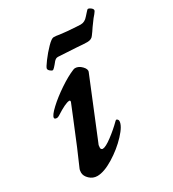

<svg xmlns="http://www.w3.org/2000/svg" viewBox="-157 -705 731 809"><g transform="rotate(-30 208.5 -301.0)"><path d="M26 -33Q26 -45 30 -53Q58 -115 114 -253L138 -312Q140 -320 134 -320Q116 -320 65 -287Q58 -283 54 -283Q42 -283 42 -290Q42 -302 71.5 -329.5Q101 -357 142 -384.5Q183 -412 215 -425Q221 -427 224 -427Q241 -427 256 -411.5Q271 -396 266 -384L151 -103Q147 -96 147 -83Q147 -79 150 -76.5Q153 -74 156 -74Q170 -74 202 -98Q234 -122 261 -149Q264 -152 265 -152Q269 -152 272 -148.5Q275 -145 275 -141Q275 -118 240 -80.5Q205 -43 158.5 -14.5Q112 14 79 14Q58 14 42 -1Q26 -16 26 -33ZM120 -484Q120 -490 139 -515.5Q158 -541 179.5 -563Q201 -585 211 -585Q223 -585 238 -582Q274 -578 274 -578Q326 -574 337 -574Q357 -574 372 -592Q379 -599 386 -607.5Q393 -616 396 -616Q402 -616 409.5 -610Q417 -604 417 -598Q417 -594 408 -583Q399 -572 397 -570L375 -540Q364 -523 354 -510Q345 -496 324 -496Q307 -496 273 -499Q196 -504 186 -504Q180 -504 176 -502Q172 -500 167 -495Q144 -466 139 -466Q134 -466 127 -472Q120 -478 120 -484Z"/></g></svg>

Font: EB Garamond SemiBold
Style: Italic
Weight: 600
Italic angle: -17.2°
Designer: Georg Duffner and Octavio Pardo
Foundry: Georg Duffner
Version: Version 1.000